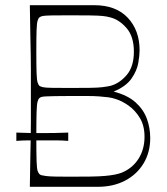

<svg xmlns="http://www.w3.org/2000/svg" viewBox="-20 -720 644 740"><path d="M95 0Q96 -72 97 -118Q98 -164 98.5 -194.5Q99 -225 99 -247.5Q99 -270 99 -293.5Q99 -317 99 -350Q99 -383 99 -406.5Q99 -430 99 -452.5Q99 -475 98.5 -505.5Q98 -536 97 -582Q96 -628 95 -700H343Q427 -700 472.5 -651.5Q518 -603 518 -526Q518 -507 513 -477.5Q508 -448 487 -417.5Q466 -387 418 -367Q472 -353 502.5 -325.5Q533 -298 546 -262.5Q559 -227 559 -188Q559 -133 533.5 -90.5Q508 -48 462.5 -24Q417 0 356 0ZM249 -39Q297 -39 330 -39.5Q363 -40 385 -42Q407 -44 422 -47Q437 -50 448 -54Q490 -71 513.5 -107.5Q537 -144 537 -193Q537 -236 519 -265.5Q501 -295 475.5 -313Q450 -331 427 -338Q413 -343 397.5 -345Q382 -347 362 -348.5Q342 -350 314.5 -350Q287 -350 249 -350Q213 -350 191.5 -349.5Q170 -349 158 -348.5Q146 -348 140.5 -346.5Q135 -345 132 -342Q128 -339 125 -329Q122 -319 121 -288.5Q120 -258 120 -193Q120 -128 121 -99Q122 -70 125 -61.5Q128 -53 132 -49Q135 -46 140.5 -44.5Q146 -43 158 -41.5Q170 -40 191.5 -39.5Q213 -39 249 -39ZM249 -381Q300 -381 329 -381.5Q358 -382 374.5 -384Q391 -386 405 -389Q440 -398 468 -430.5Q496 -463 496 -521Q496 -579 468 -611.5Q440 -644 405 -653Q391 -657 374.5 -658.5Q358 -660 329 -660.5Q300 -661 249 -661Q201 -661 177.5 -660.5Q154 -660 145.5 -658.5Q137 -657 132 -653Q128 -650 125 -640.5Q122 -631 121 -604.5Q120 -578 120 -521Q120 -465 121 -438Q122 -411 125 -402Q128 -393 132 -389Q137 -386 145.5 -384Q154 -382 177.5 -381.5Q201 -381 249 -381ZM43 -177V-209Q68 -208 92.5 -207.5Q117 -207 142 -207Q168 -207 193 -207.5Q218 -208 243 -209V-177Q218 -179 193 -179Q168 -179 142 -179Q117 -179 92.5 -179Q68 -179 43 -177Z"/></svg>

Font: Ojuju ExtraLight
Style: Regular
Weight: 200
Designer: Chisaokwu Joboson, Mirko Velimirovic
Foundry: Udi Foundry
Version: Version 1.000